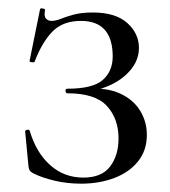

<svg xmlns="http://www.w3.org/2000/svg" viewBox="-20 -429 409 461"><path d="M180 -2.6Q224.4 -2.6 244.5 -29.4Q264.6 -56.2 264.6 -96.4Q264.6 -144 236.7 -174.5Q208.8 -205 142 -205Q138 -205 137.3 -210.5Q136.6 -216 142 -216Q202.8 -216 226.7 -237Q250.6 -258 250.6 -293.4Q250.6 -335.8 231.6 -357.3Q212.6 -378.8 174.4 -378.8Q130.6 -378.8 105.6 -352.9Q80.6 -327 63 -280.6Q61.8 -278.6 55.9 -279.6Q50 -280.6 51 -282.8L76.2 -407Q77.2 -410 83.2 -408.5Q89.2 -407 88.2 -405Q85 -389.6 90.6 -384.2Q96.2 -378.8 103.2 -378.8Q113.8 -378.8 126.3 -383.9Q138.8 -389 157.3 -394Q175.8 -399 202.8 -399Q257.6 -399 285.6 -373.8Q313.6 -348.6 313.6 -313.8Q313.6 -276.4 279.4 -246.7Q245.2 -217 187 -208L189 -216Q236.6 -219 268.4 -204.4Q300.2 -189.8 316.4 -163.3Q332.6 -136.8 332.6 -105.2Q332.6 -68 311.6 -41.7Q290.6 -15.4 254.6 -1.7Q218.6 12 174.8 12Q141.2 12 110.9 4.8Q80.6 -2.4 60.4 -12.6Q53.4 -16.4 51.4 -19.5Q49.4 -22.6 48.4 -29.6L40.4 -113.4Q40.4 -116.4 45.4 -117.4Q50.4 -118.4 51.6 -114.4Q66.8 -62.6 100.4 -32.6Q134 -2.6 180 -2.6Z"/></svg>

Font: Cormorant Light
Style: Regular
Weight: 300
Designer: Christian Thalmann (Catharsis Fonts)
Foundry: Catharsis Fonts
Version: Version 4.000